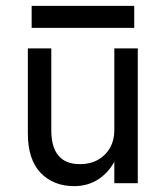

<svg xmlns="http://www.w3.org/2000/svg" viewBox="-20 -625 565 655"><path d="M88 -605H438V-530H88ZM370 -460H450V0H370V-73Q350 -37 318 -15Q281 10 233 10Q162 10 118.5 -35.5Q75 -81 75 -170V-460H155V-180Q155 -123 179.5 -94Q204 -65 253 -65Q288 -65 314.5 -80Q341 -95 355.5 -121Q370 -147 370 -180Z"/></svg>

Font: Jost
Style: Regular
Weight: 400
Version: Version 3.710